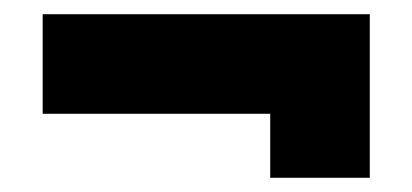

<svg xmlns="http://www.w3.org/2000/svg" viewBox="-20 -470 580 270"><path d="M500 -220H360V-310H40V-450H500Z"/></svg>

Font: Russo One
Style: Regular
Weight: 400
Designer: Jovanny lemonad
Foundry: Jovanny Lemonad
Version: Version 1.001